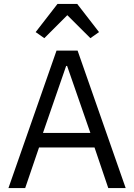

<svg xmlns="http://www.w3.org/2000/svg" viewBox="-20 -955 681 975"><path d="M529.8 0H618.2L374 -698.2H267.1L22.9 0H107.9L178.2 -206.1H460ZM320.8 -620.1 439 -279.8H198.2L315.9 -620.1ZM372.1 -935.1H272L161.1 -792L205.1 -761.2L321.8 -877.9L439 -761.2L482.9 -792Z"/></svg>

Font: Plexus Sans
Style: Regular
Weight: 400
Version: Version 2.001;PS 002.001;hotconv 1.0.70;makeotf.lib2.5.58329